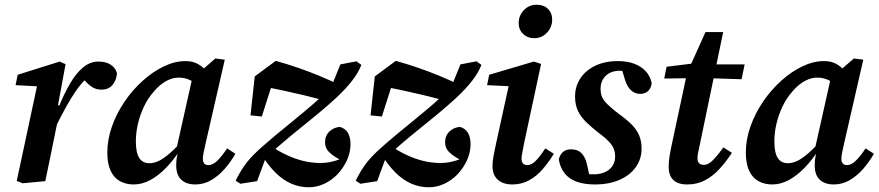

<svg xmlns="http://www.w3.org/2000/svg" viewBox="-20 -768 3728 814"><path d="M212 -222 205 -312H228Q251 -369 276.5 -413Q302 -457 332 -482Q362 -507 397 -507Q429 -507 449 -494Q469 -481 476 -458Q474 -429 457.5 -408.5Q441 -388 411 -388Q387 -388 370.5 -399Q354 -410 336 -430L321 -448L374 -438L346 -435Q323 -413 302.5 -383.5Q282 -354 260 -314.5Q238 -275 212 -222ZM51 -1 143 -431 175 -400 46 -407 55 -451 233 -507 258 -496 226 -323 237 -317 219 -229Q207 -170 195.5 -113.5Q184 -57 172 0L76 9Z M546 14Q515 14 489.5 0.5Q464 -13 449.5 -43Q435 -73 435 -121Q435 -177 455 -233Q475 -289 509 -338.5Q543 -388 586 -426.5Q629 -465 675.5 -487Q722 -509 766 -509Q791 -509 809 -501.5Q827 -494 842.5 -479.5Q858 -465 874 -444L829 -398Q808 -418 785.5 -428.5Q763 -439 738 -439Q719 -439 700 -431.5Q681 -424 663 -410Q645 -396 629 -376Q607 -351 590.5 -316.5Q574 -282 565 -244Q556 -206 556 -169Q556 -120 570.5 -98Q585 -76 613 -76Q632 -76 652.5 -85.5Q673 -95 699 -117.5Q725 -140 760 -179L762 -127H740Q713 -86 682 -54.5Q651 -23 617 -4.5Q583 14 546 14ZM808 14Q770 14 748.5 -6Q727 -26 727 -68Q727 -79 728 -89Q729 -99 731 -108Q733 -117 735 -126L726 -128L799 -454L819 -456L893 -520L933 -515L851 -157Q846 -135 843 -120Q840 -105 840 -94Q840 -82 846 -75Q852 -68 864 -68Q881 -68 899.5 -85Q918 -102 943 -139L978 -116Q958 -81 932 -51.5Q906 -22 875 -4Q844 14 808 14Z M1289 26Q1250 26 1214.5 10.5Q1179 -5 1146.5 -37.5Q1114 -70 1085 -119L1118 -156Q1158 -128 1196 -110.5Q1234 -93 1269 -85Q1304 -77 1338 -77Q1358 -77 1374.5 -80Q1391 -83 1405 -87.5Q1419 -92 1431 -98L1427 -73L1418 -93Q1390 -108 1374 -124.5Q1358 -141 1358 -164Q1358 -193 1376.5 -210.5Q1395 -228 1421 -230Q1445 -223 1455.5 -204Q1466 -185 1466 -157Q1466 -122 1451 -89Q1436 -56 1411.5 -30Q1387 -4 1355 11Q1323 26 1289 26ZM1070 0 999 11 979 -2Q994 -33 1015 -64Q1036 -95 1076 -132Q1114 -166 1153 -198.5Q1192 -231 1231.5 -263Q1271 -295 1309 -328Q1347 -361 1383 -396L1423 -495L1491 -508L1512 -493Q1501 -463 1474.5 -428Q1448 -393 1404 -352Q1367 -318 1329.5 -287Q1292 -256 1254 -225.5Q1216 -195 1179.5 -164Q1143 -133 1107 -100ZM1042 -279 1060 -444 1149 -510Q1196 -497 1242.5 -481Q1289 -465 1334 -446.5Q1379 -428 1423 -406L1359 -341Q1315 -353 1271.5 -363.5Q1228 -374 1184 -383.5Q1140 -393 1091 -402L1149 -459L1090 -274Z M1798 26Q1759 26 1723.5 10.5Q1688 -5 1655.5 -37.5Q1623 -70 1594 -119L1627 -156Q1667 -128 1705 -110.5Q1743 -93 1778 -85Q1813 -77 1847 -77Q1867 -77 1883.5 -80Q1900 -83 1914 -87.5Q1928 -92 1940 -98L1936 -73L1927 -93Q1899 -108 1883 -124.5Q1867 -141 1867 -164Q1867 -193 1885.5 -210.5Q1904 -228 1930 -230Q1954 -223 1964.5 -204Q1975 -185 1975 -157Q1975 -122 1960 -89Q1945 -56 1920.5 -30Q1896 -4 1864 11Q1832 26 1798 26ZM1579 0 1508 11 1488 -2Q1503 -33 1524 -64Q1545 -95 1585 -132Q1623 -166 1662 -198.5Q1701 -231 1740.5 -263Q1780 -295 1818 -328Q1856 -361 1892 -396L1932 -495L2000 -508L2021 -493Q2010 -463 1983.5 -428Q1957 -393 1913 -352Q1876 -318 1838.5 -287Q1801 -256 1763 -225.5Q1725 -195 1688.5 -164Q1652 -133 1616 -100ZM1551 -279 1569 -444 1658 -510Q1705 -497 1751.5 -481Q1798 -465 1843 -446.5Q1888 -428 1932 -406L1868 -341Q1824 -353 1780.5 -363.5Q1737 -374 1693 -383.5Q1649 -393 1600 -402L1658 -459L1599 -274Z M2068 -63Q2068 -84 2072.5 -107.5Q2077 -131 2083 -159L2143 -433L2167 -401L2045 -407L2054 -451L2243 -507L2274 -497L2202 -161Q2198 -139 2194.5 -122Q2191 -105 2191 -94Q2191 -82 2197.5 -75Q2204 -68 2215 -68Q2232 -68 2249 -84Q2266 -100 2292 -139L2328 -116Q2306 -80 2280.5 -50.5Q2255 -21 2223 -3.5Q2191 14 2152 14Q2112 14 2090 -6.5Q2068 -27 2068 -63ZM2244 -606Q2217 -606 2198 -624Q2179 -642 2179 -670Q2179 -702 2201 -725Q2223 -748 2255 -748Q2285 -748 2303 -730.5Q2321 -713 2321 -685Q2321 -653 2299 -629.5Q2277 -606 2244 -606Z M2502 14Q2456 14 2424 2Q2392 -10 2373.5 -33.5Q2355 -57 2349 -92Q2354 -113 2367 -124Q2380 -135 2401 -135Q2429 -135 2445 -119Q2461 -103 2468 -73L2482 -10L2428 -31Q2448 -30 2466.5 -29.5Q2485 -29 2505 -29Q2532 -31 2550.5 -41Q2569 -51 2578.5 -67.5Q2588 -84 2588 -105Q2588 -134 2571.5 -156Q2555 -178 2514 -208Q2486 -230 2464 -251.5Q2442 -273 2430 -298.5Q2418 -324 2418 -359Q2418 -401 2440 -435Q2462 -469 2503 -489Q2544 -509 2599 -509Q2641 -509 2671 -497Q2701 -485 2719 -464.5Q2737 -444 2743 -415Q2740 -393 2727 -381.5Q2714 -370 2694 -370Q2673 -370 2656.5 -384Q2640 -398 2630 -429L2613 -485L2661 -466Q2647 -467 2632 -467.5Q2617 -468 2601 -468Q2564 -465 2545 -443.5Q2526 -422 2526 -392Q2526 -359 2544.5 -337.5Q2563 -316 2605 -284Q2636 -262 2657.5 -240.5Q2679 -219 2689.5 -194.5Q2700 -170 2700 -138Q2700 -94 2675.5 -59.5Q2651 -25 2606.5 -5.5Q2562 14 2502 14Z M2796 -435 2806 -485 2944 -502V-495H3137L3124 -432L2938 -438L2935 -437ZM2894 14Q2854 14 2834.5 -5Q2815 -24 2815 -60Q2815 -83 2818.5 -105Q2822 -127 2828 -155L2893 -459L2971 -632H3046L2947 -155Q2942 -134 2939.5 -120Q2937 -106 2937 -96Q2937 -83 2944 -76Q2951 -69 2963 -69Q2975 -69 2987 -76.5Q2999 -84 3013 -100Q3027 -116 3047 -143L3083 -120Q3058 -82 3030 -51.5Q3002 -21 2968.5 -3.5Q2935 14 2894 14Z M3253 14Q3222 14 3196.5 0.5Q3171 -13 3156.5 -43Q3142 -73 3142 -121Q3142 -177 3162 -233Q3182 -289 3216 -338.5Q3250 -388 3293 -426.5Q3336 -465 3382.5 -487Q3429 -509 3473 -509Q3498 -509 3516 -501.5Q3534 -494 3549.5 -479.5Q3565 -465 3581 -444L3536 -398Q3515 -418 3492.5 -428.5Q3470 -439 3445 -439Q3426 -439 3407 -431.5Q3388 -424 3370 -410Q3352 -396 3336 -376Q3314 -351 3297.5 -316.5Q3281 -282 3272 -244Q3263 -206 3263 -169Q3263 -120 3277.5 -98Q3292 -76 3320 -76Q3339 -76 3359.5 -85.5Q3380 -95 3406 -117.5Q3432 -140 3467 -179L3469 -127H3447Q3420 -86 3389 -54.5Q3358 -23 3324 -4.5Q3290 14 3253 14ZM3515 14Q3477 14 3455.5 -6Q3434 -26 3434 -68Q3434 -79 3435 -89Q3436 -99 3438 -108Q3440 -117 3442 -126L3433 -128L3506 -454L3526 -456L3600 -520L3640 -515L3558 -157Q3553 -135 3550 -120Q3547 -105 3547 -94Q3547 -82 3553 -75Q3559 -68 3571 -68Q3588 -68 3606.5 -85Q3625 -102 3650 -139L3685 -116Q3665 -81 3639 -51.5Q3613 -22 3582 -4Q3551 14 3515 14Z"/></svg>

Font: Source Serif 4 SemiBold
Style: Italic
Weight: 600
Italic angle: -12°
Designer: Frank Grießhammer
Foundry: Adobe Systems Incorporated
Version: Version 4.004;hotconv 1.0.116;makeotfexe 2.5.65601